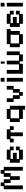

<svg xmlns="http://www.w3.org/2000/svg" viewBox="2397 -3070 750 5584"><g transform="rotate(-90 2772.0 -278.0)"><path d="M60 12V-544H150V-633H259V-544H350V-366H420V-544H511V-633H621V-544H710V12H601V-520H531V-344H440V-77H331V-344H240V-520H170V12Z M921 12V-77H831V-366H921V-456H1211V-366H1302V-255H1191V-344H941V-279H1121V-166H941V-100H1191V-191H1302V-78H1211V12Z M1603 12V-344H1533V-255H1423V-366H1513V-456H1803V-366H1894V-255H1783V-344H1713V12Z M2375 77V12H2105V-77H2015V-366H2105V-456H2395V-366H2486V77ZM2125 -100H2375V-344H2125Z M2777 12V-77H2687V-255H2597V-456H2707V-279H2796V-100H2867V-279H2957V-456H3067V-255H2976V-77H2887V12Z M3189 12V-456H3299V12ZM3189 -520V-633H3299V-520Z M3420 12V-456H3530V-100H3691V-456H3800V-100H3961V-456H4070V-77H3981V12H3780V-77H3710V12ZM3713 -518V-631H3776V-518Z M4281 12V-77H4191V-366H4281V-456H4719V-344H4662V-77H4571V12ZM4301 -100H4551V-344H4301Z M4871 12V-77H4781V-366H4871V-456H5161V-366H5252V-255H5141V-344H4891V-279H5071V-166H4891V-100H5141V-191H5252V-78H5161V12Z M5373 12V-456H5483V12ZM5373 -520V-633H5483V-520Z"/></g></svg>

Font: Pixelify Sans Medium
Style: Regular
Weight: 500
Designer: Stefie Justprince
Foundry: Typecalism Foundryline
Version: Version 1.000;February 13, 2025;FontCreator 15.0.0.3015 64-b